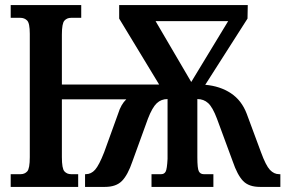

<svg xmlns="http://www.w3.org/2000/svg" viewBox="-20 -734 1121 754"><path d="M22 0V-50H61Q77 -50 87 -61Q97 -72 97 -117V-601Q97 -643 86.5 -653.5Q76 -664 60 -664H22V-714H299V-664H259Q243 -664 233 -653Q223 -642 223 -598V-402H605L448 -661V-714H953L952 -661L786 -401Q844 -396 886.5 -368Q929 -340 949 -287L1005 -136Q1024 -84 1040 -67Q1056 -50 1076 -50H1081V0H1001Q957 0 934.5 -23.5Q912 -47 894 -100L832 -268Q815 -313 797.5 -329Q780 -345 755 -345V-116Q755 -72 761 -61Q767 -50 780 -50H818V0H575V-50H613Q625 -50 630.5 -60Q636 -70 638 -110V-345Q613 -345 595.5 -328.5Q578 -312 561 -268L500 -100Q482 -47 459 -23.5Q436 0 392 0H314V-50H317Q338 -50 353.5 -67.5Q369 -85 389 -136L444 -288Q455 -324 476 -344H223V-117Q223 -72 233 -61Q243 -50 259 -50H287V0ZM731 -412 876 -651H591Z"/></svg>

Font: Noto Serif ExtraCondensed
Style: Bold
Weight: 700
Width: 2
Designer: Monotype Design Team
Foundry: Monotype Imaging Inc.
Version: Version 2.014; ttfautohint (v1.8.4.7-5d5b)